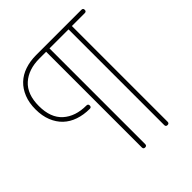

<svg xmlns="http://www.w3.org/2000/svg" viewBox="-239 -856 1213 1213"><g transform="rotate(-45 367.5 -250.0)"><path d="M282 -250Q297 -250 297 -235Q297 -220 282 -220Q228 -220 182.5 -235.5Q137 -251 105 -281.5Q73 -312 55 -357Q37 -402 37 -460Q37 -518 55 -563Q73 -608 105 -638.5Q137 -669 182.5 -684.5Q228 -700 282 -700H687Q702 -700 702 -685Q702 -670 687 -670H572V185Q572 200 557 200Q542 200 542 185V-670H372V185Q372 200 357 200Q342 200 342 185V-670H282Q184 -670 125.5 -617.5Q67 -565 67 -460Q67 -355 125.5 -302.5Q184 -250 282 -250Z"/></g></svg>

Font: Nixie One
Style: Regular
Weight: 400
Designer: Jovanny Lemonad
Foundry: Jovanny Lemonad
Version: Version 1.000 2011 initial release